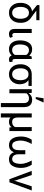

<svg xmlns="http://www.w3.org/2000/svg" viewBox="1727 -2576 1052 4546"><g transform="rotate(90 2253.0 -303.0)"><path d="M458 -710.9V-637.2H236.3L235.4 -634.3L416.5 -499Q465.8 -462.4 493.2 -402.3Q520.5 -342.3 520.5 -269V-258.3Q520.5 -140.1 457 -64.9Q393.6 10.3 284.2 10.3Q174.8 10.3 111.1 -65.2Q47.4 -140.6 47.4 -258.3V-269Q47.4 -374 98.9 -447Q150.4 -520 240.7 -534.7L244.1 -535.2L245.1 -538.1L100.1 -653.3V-710.9ZM283.2 -462.4Q214.4 -462.4 179 -407.2Q143.6 -352.1 143.6 -269V-258.3Q143.6 -174.3 179 -119.6Q214.4 -64.9 284.2 -64.9Q353 -64.9 388.7 -119.6Q424.3 -174.3 424.3 -258.3V-269Q424.3 -352.1 388.4 -407.2Q352.5 -462.4 283.2 -462.4Z M760.7 -527.8V-130.9Q760.7 -95.2 773.7 -81.5Q786.6 -67.9 808.6 -67.9Q820.8 -67.9 832.5 -71.5Q844.2 -75.2 853 -80.6L874.5 -15.6Q852.5 -0.5 830.8 4.9Q809.1 10.3 783.2 10.3Q725.1 10.3 694.8 -24.4Q664.6 -59.1 664.6 -136.2V-527.8Z M1377.4 -527.8V-134.8Q1377.4 -99.6 1387.5 -85.9Q1397.5 -72.3 1414.6 -72.3Q1421.9 -72.3 1428.2 -73Q1434.6 -73.7 1439.9 -75.7L1451.2 -6.3Q1437 3.4 1422.4 6.8Q1407.7 10.3 1389.6 10.3Q1353 10.3 1328.6 -5.4Q1304.2 -21 1292.5 -54.7Q1265.6 -22.5 1228.3 -6.1Q1190.9 10.3 1142.6 10.3Q1045.9 10.3 991.2 -59.8Q936.5 -129.9 936.5 -244.1V-254.4Q936.5 -381.8 991 -460Q1045.4 -538.1 1143.6 -538.1Q1192.9 -538.1 1230.7 -520.5Q1268.6 -502.9 1295.4 -469.7L1320.3 -527.8ZM1032.7 -244.1Q1032.7 -164.1 1065.7 -114.5Q1098.6 -64.9 1167 -64.9Q1206.5 -64.9 1234.4 -82.3Q1262.2 -99.6 1281.2 -130.9V-134.8V-398.9Q1262.2 -428.2 1234.1 -445.3Q1206.1 -462.4 1168 -462.4Q1099.1 -462.4 1065.9 -404.1Q1032.7 -345.7 1032.7 -254.4Z M2014.6 -452.1H1879.4Q1925.3 -417 1950 -365.2Q1974.6 -313.5 1974.6 -250V-239.3Q1974.6 -136.7 1910.2 -63.2Q1845.7 10.3 1738.3 10.3Q1628.9 10.3 1565.2 -65.2Q1501.5 -140.6 1501.5 -258.3V-269Q1501.5 -381.8 1564.7 -454.8Q1627.9 -527.8 1736.8 -528.3H2014.6ZM1597.7 -258.3Q1597.7 -174.3 1633.1 -119.6Q1668.5 -64.9 1738.3 -64.9Q1807.1 -64.9 1842.8 -119.6Q1878.4 -174.3 1878.4 -258.3V-269Q1878.4 -347.7 1842.5 -399.9Q1806.6 -452.1 1737.3 -452.1Q1668.5 -452.1 1633.1 -399.9Q1597.7 -347.7 1597.7 -269Z M2178.2 -528.3 2184.6 -455.1Q2210.9 -494.6 2250 -516.4Q2289.1 -538.1 2338.4 -538.1Q2424.8 -538.1 2470.9 -490.5Q2517.1 -442.9 2517.1 -333.5V202.6H2420.9V-331.5Q2420.9 -401.4 2393.1 -431.9Q2365.2 -462.4 2308.6 -462.4Q2267.1 -462.4 2237.1 -446Q2207 -429.7 2188.5 -400.4V0H2092.3V-528.3ZM2306.6 -809.1H2408.2L2322.8 -623.5H2276.9Z M2761.2 -528.3V-214.8Q2762.2 -127.9 2789.3 -96.4Q2816.4 -64.9 2865.2 -64.9Q2913.1 -64.9 2942.6 -82.5Q2972.2 -100.1 2987.8 -134.3V-528.3H3084V0H2997.6L2993.2 -52.7Q2971.7 -22 2940.7 -5.9Q2909.7 10.3 2869.1 10.3Q2834 10.3 2807.4 2.2Q2780.8 -5.9 2761.2 -22.9V203.1H2665.5V-528.3Z M3388.2 -528.3Q3352.1 -462.9 3331.1 -399.7Q3310.1 -336.4 3308.1 -274.4Q3308.1 -181.6 3335.4 -123.3Q3362.8 -64.9 3421.4 -64.9Q3473.6 -64.9 3504.6 -104.5Q3535.6 -144 3535.6 -229.5V-376H3632.3V-229.5Q3632.3 -144 3663.1 -104.5Q3693.8 -64.9 3746.6 -64.9Q3805.2 -64.9 3832.5 -122.8Q3859.9 -180.7 3859.9 -274.4Q3857.4 -336.4 3836.4 -399.7Q3815.4 -462.9 3779.8 -528.3H3880.9Q3914.1 -476.6 3935.1 -413.1Q3956.1 -349.6 3956.1 -274.4Q3956.1 -149.9 3906.7 -69.8Q3857.4 10.3 3752 10.3Q3689.9 10.3 3647.2 -19.5Q3604.5 -49.3 3584 -107.4Q3563 -49.3 3520.3 -19.5Q3477.5 10.3 3416.5 10.3Q3310.5 10.3 3261.2 -69.8Q3211.9 -149.9 3211.9 -274.4Q3211.9 -350.1 3232.7 -413.6Q3253.4 -477.1 3287.6 -528.3Z M4249.5 -155.8 4257.8 -118.7H4260.7L4270 -155.8L4391.6 -528.3H4489.7L4295.4 0H4222.7L4025.9 -528.3H4124.5Z"/></g></svg>

Font: GeogebraSans
Style: Regular
Weight: 400
Designer: Google
Version: Version 1.100140; 2013